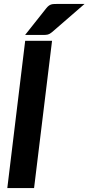

<svg xmlns="http://www.w3.org/2000/svg" viewBox="-20 -952 448 972"><path d="M17 0ZM17 0 107.5 -745.5H243.5L152.5 0ZM408 -932 243 -789Q231.5 -779.5 222.5 -777.2Q213.5 -775 199 -775H107L214.5 -910.5Q220.5 -918 226 -922.2Q231.5 -926.5 237.5 -928.8Q243.5 -931 250.8 -931.5Q258 -932 268 -932Z"/></svg>

Font: Lato Heavy
Style: Italic
Weight: 800
Italic angle: -7°
Designer: Lukasz Dziedzic
Foundry: tyPoland Lukasz Dziedzic
Version: Version 2.007; 2014-02-27